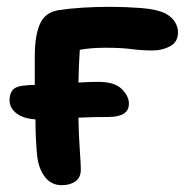

<svg xmlns="http://www.w3.org/2000/svg" viewBox="-20 -533 547 563"><path d="M161 10Q130 10 111.5 -14.5Q93 -39 89 -76Q87 -93 85.5 -121.5Q84 -150 84 -183Q49 -185 28.5 -200.5Q8 -216 8 -240Q8 -258 17.5 -269.5Q27 -281 60 -283Q72 -284 82 -284Q82 -310 82 -331.5Q82 -353 82 -368Q82 -427 96.5 -461.5Q111 -496 150 -503Q182 -508 221.5 -510.5Q261 -513 302 -513Q347 -513 393.5 -509.5Q440 -506 466 -493Q484 -483 493 -468.5Q502 -454 502 -438Q502 -410 479 -397.5Q456 -385 427 -385Q396 -385 366 -389Q336 -393 290 -393Q268 -393 249.5 -391.5Q231 -390 214 -387Q211 -344 210 -291Q226 -292 241 -292.5Q256 -293 268 -293Q316 -293 337 -272Q358 -251 358 -229Q358 -209 342.5 -199.5Q327 -190 298 -190Q275 -190 252.5 -189.5Q230 -189 210 -188Q211 -134 214 -93Q217 -52 217 -36Q217 -12 201 -1Q185 10 161 10Z"/></svg>

Font: Shantell Sans Normal
Style: Regular
Weight: 600
Designer: Stephen Nixon, Anya Danilova, Shantell Martin
Foundry: Arrow Type
Version: Version 1.009;[a7da0bfa3]